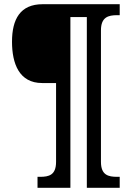

<svg xmlns="http://www.w3.org/2000/svg" viewBox="-20 -780 625 911"><path d="M158 111H314V-699H392V111H548V59H536C494 59 459 51 459 -12V-636C459 -699 494 -708 536 -708H548V-760H182C76 -760 37 -689 37 -582C37 -478 71 -386 180 -386H246V-12C246 51 212 59 170 59H158Z"/></svg>

Font: Noto Serif Ethiopic SemiCondensed
Style: Bold
Weight: 700
Width: 4
Designer: Monotype Design Team
Foundry: Monotype Imaging Inc.
Version: Version 2.102